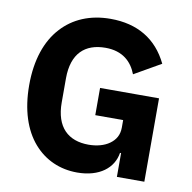

<svg xmlns="http://www.w3.org/2000/svg" viewBox="-80 -790 880 882"><g transform="rotate(10 359.5 -349.0)"><path d="M520 -111H515C504 -40 441 12 336 12C256 12 185 -19 133 -79C81 -139 50 -229 50 -346C50 -463 82 -555 138 -616C193 -677 271 -710 366 -710C491 -710 583 -656 635 -548L511 -477C490 -532 447 -575 366 -575C271 -575 211 -522 211 -405V-293C211 -177 271 -123 366 -123C403 -123 438 -132 463 -150C488 -168 503 -192 503 -227V-262H373V-389H648V0H520Z"/></g></svg>

Font: Plexus Sans Bold
Style: Regular
Weight: 700
Version: Version 2.001;PS 002.001;hotconv 1.0.70;makeotf.lib2.5.58329